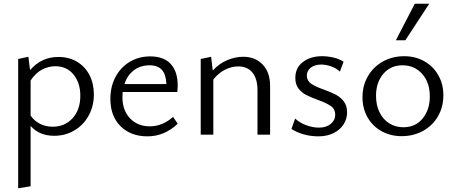

<svg xmlns="http://www.w3.org/2000/svg" viewBox="-20 -726 2451 1035"><path d="M145 -47V278L78 289V-408L133 -420L142 -348Q203 -419 295 -419Q352 -419 395.5 -393Q439 -367 462.5 -321Q486 -275 486 -217Q486 -154 458 -103Q430 -52 381 -23Q332 6 272 6Q192 6 145 -47ZM264 -43Q330 -43 371.5 -89Q413 -135 413 -210Q413 -279 376.5 -324Q340 -369 278 -369Q241 -369 206 -350.5Q171 -332 145 -292V-103Q166 -73 196.5 -58Q227 -43 264 -43Z M575 -193Q575 -260 603 -312Q631 -364 680 -393Q729 -422 790 -422Q863 -422 900.5 -381Q938 -340 938 -265Q938 -252 936 -230H641L640 -202Q640 -131 681 -88Q722 -45 788 -45Q856 -45 913 -96L938 -59Q866 9 775 9Q685 9 630 -45.5Q575 -100 575 -193ZM877 -273Q875 -324 853 -349Q831 -374 786 -374Q737 -374 701.5 -347Q666 -320 651 -273Z M1264 -368Q1228 -368 1192.5 -350Q1157 -332 1130 -297V0H1062V-408L1118 -420L1127 -346Q1161 -383 1204.5 -401.5Q1248 -420 1291 -420Q1356 -420 1396 -378Q1436 -336 1436 -263V0H1368V-240Q1368 -301 1341 -334.5Q1314 -368 1264 -368Z M1551 -31 1571 -87Q1594 -65 1629.5 -51.5Q1665 -38 1699 -38Q1739 -38 1763 -58Q1787 -78 1787 -107Q1787 -138 1763.5 -154.5Q1740 -171 1692 -188Q1652 -203 1629 -215Q1606 -227 1589 -249Q1572 -271 1572 -306Q1572 -361 1613 -392Q1654 -423 1716 -423Q1748 -423 1779 -415.5Q1810 -408 1832 -393L1812 -340Q1794 -358 1765.5 -368Q1737 -378 1712 -378Q1676 -378 1655 -361Q1634 -344 1634 -319Q1634 -291 1657 -275Q1680 -259 1726 -243Q1767 -228 1791.5 -215Q1816 -202 1833.5 -179Q1851 -156 1851 -120Q1851 -85 1832 -55.5Q1813 -26 1778 -8.5Q1743 9 1696 9Q1653 9 1614.5 -2.5Q1576 -14 1551 -31Z M1934 -202Q1934 -265 1963.5 -315.5Q1993 -366 2044 -394.5Q2095 -423 2159 -423Q2219 -423 2267 -396Q2315 -369 2342.5 -321Q2370 -273 2370 -213Q2370 -149 2341 -99Q2312 -49 2260.5 -20.5Q2209 8 2145 8Q2085 8 2036.5 -19Q1988 -46 1961 -94Q1934 -142 1934 -202ZM2297 -206Q2297 -282 2255.5 -328Q2214 -374 2150 -374Q2085 -374 2046 -327.5Q2007 -281 2007 -210Q2007 -159 2026 -120.5Q2045 -82 2078.5 -61Q2112 -40 2154 -40Q2220 -40 2258.5 -87.5Q2297 -135 2297 -206ZM2216 -706H2294L2165 -509H2114Z"/></svg>

Font: LXGW Bright GB
Style: Regular
Weight: 400
Designer: Christian Thalmann (Catharsis Fonts)
Foundry: LXGW / Christian Thalmann (Catharsis Fonts) / Fontworks Inc.
Version: Version 5.510